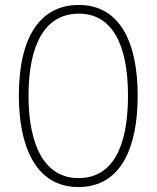

<svg xmlns="http://www.w3.org/2000/svg" viewBox="-20 -744 631 774"><path d="M535 -358C535 -574 463 -724 298 -724C141 -724 56 -594 56 -358C56 -161 120 10 296 10C472 10 535 -156 535 -358ZM95 -358C95 -564 161 -689 298 -689C429 -689 496 -570 496 -358C496 -147 431 -26 296 -26C164 -26 95 -151 95 -358Z"/></svg>

Font: Noto Sans Thai Looped Condensed ExtraLight
Style: Regular
Weight: 200
Width: 3
Designer: Sasikarn Vongin, Ben Mitchell
Foundry: The Fontpad Ltd
Version: Version 1.001